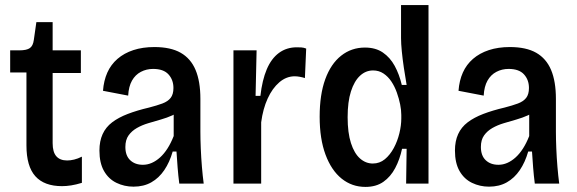

<svg xmlns="http://www.w3.org/2000/svg" viewBox="-20 -722 2269 755"><path d="M224 10Q154 10 119 -29Q84 -68 84 -150V-437H20V-524H56Q85 -524 97.5 -533Q110 -542 113 -565L123 -635H187V-524H298V-435H187V-159Q187 -124 201.5 -107.5Q216 -91 244 -91Q257 -91 271.5 -94.5Q286 -98 302 -106V-3Q279 4 260 7Q241 10 224 10Z M505 12Q469 12 438 -3Q407 -18 389 -49.5Q371 -81 371 -130Q371 -167 383.5 -194.5Q396 -222 421 -241Q446 -260 482.5 -274Q519 -288 566 -299Q597 -307 618.5 -315Q640 -323 651 -337Q662 -351 662 -376Q662 -408 642.5 -429.5Q623 -451 582 -451Q556 -451 534 -439.5Q512 -428 499 -405Q486 -382 484 -346L385 -365Q388 -405 402 -436.5Q416 -468 442 -490.5Q468 -513 504.5 -525Q541 -537 587 -537Q651 -537 690.5 -514.5Q730 -492 749 -447Q768 -402 768 -333V-204Q768 -175 769.5 -138.5Q771 -102 774 -66Q777 -30 781 0H685Q681 -31 678.5 -62.5Q676 -94 674 -126H659Q647 -84 626 -53Q605 -22 575 -5Q545 12 505 12ZM542 -74Q560 -74 577 -81.5Q594 -89 609.5 -103Q625 -117 638.5 -138Q652 -159 663 -187V-293L691 -294Q679 -278 658 -268.5Q637 -259 612.5 -252Q588 -245 563 -237.5Q538 -230 518 -218.5Q498 -207 485.5 -189.5Q473 -172 473 -144Q473 -110 492 -92Q511 -74 542 -74Z M898 0V-296V-524H989L985 -345H1004Q1011 -407 1029 -449.5Q1047 -492 1077 -514Q1107 -536 1147 -536Q1156 -536 1165 -535.5Q1174 -535 1184 -531L1179 -415Q1170 -418 1159 -420Q1148 -422 1139 -422Q1106 -422 1078.5 -398.5Q1051 -375 1032.5 -334.5Q1014 -294 1007 -241V0Z M1417 13Q1364 13 1323.5 -19.5Q1283 -52 1260 -114Q1237 -176 1237 -263Q1237 -350 1259 -410.5Q1281 -471 1321.5 -503Q1362 -535 1415 -535Q1457 -535 1485.5 -515.5Q1514 -496 1532 -463Q1550 -430 1560 -388H1579Q1573 -422 1568 -456Q1563 -490 1560 -520.5Q1557 -551 1557 -572V-702H1665V-263V0H1577L1579 -137H1561Q1552 -95 1534 -61Q1516 -27 1487.5 -7Q1459 13 1417 13ZM1446 -79Q1473 -79 1493.5 -96Q1514 -113 1528.5 -140Q1543 -167 1550.5 -198Q1558 -229 1558 -256V-270Q1558 -289 1553.5 -311.5Q1549 -334 1540.5 -358Q1532 -382 1519 -401.5Q1506 -421 1488 -433Q1470 -445 1447 -445Q1418 -445 1395.5 -424Q1373 -403 1360 -362.5Q1347 -322 1347 -261Q1347 -200 1360 -159.5Q1373 -119 1395.5 -99Q1418 -79 1446 -79Z M1903 12Q1867 12 1836 -3Q1805 -18 1787 -49.5Q1769 -81 1769 -130Q1769 -167 1781.5 -194.5Q1794 -222 1819 -241Q1844 -260 1880.5 -274Q1917 -288 1964 -299Q1995 -307 2016.5 -315Q2038 -323 2049 -337Q2060 -351 2060 -376Q2060 -408 2040.5 -429.5Q2021 -451 1980 -451Q1954 -451 1932 -439.5Q1910 -428 1897 -405Q1884 -382 1882 -346L1783 -365Q1786 -405 1800 -436.5Q1814 -468 1840 -490.5Q1866 -513 1902.5 -525Q1939 -537 1985 -537Q2049 -537 2088.5 -514.5Q2128 -492 2147 -447Q2166 -402 2166 -333V-204Q2166 -175 2167.5 -138.5Q2169 -102 2172 -66Q2175 -30 2179 0H2083Q2079 -31 2076.5 -62.5Q2074 -94 2072 -126H2057Q2045 -84 2024 -53Q2003 -22 1973 -5Q1943 12 1903 12ZM1940 -74Q1958 -74 1975 -81.5Q1992 -89 2007.5 -103Q2023 -117 2036.5 -138Q2050 -159 2061 -187V-293L2089 -294Q2077 -278 2056 -268.5Q2035 -259 2010.5 -252Q1986 -245 1961 -237.5Q1936 -230 1916 -218.5Q1896 -207 1883.5 -189.5Q1871 -172 1871 -144Q1871 -110 1890 -92Q1909 -74 1940 -74Z"/></svg>

Font: Bricolage Grotesque SemiCondensed Medium
Style: Regular
Weight: 500
Width: 4
Designer: Mathieu Triay
Foundry: Atelier Triay
Version: Version 1.001;gftools[0.9.33.dev8+g029e19f]